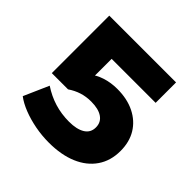

<svg xmlns="http://www.w3.org/2000/svg" viewBox="-183 -866 1037 1037"><g transform="rotate(45 335.5 -347.0)"><path d="M333 11Q279 11 227 1Q175 -9 130.5 -26.5Q86 -44 56 -67L119 -210Q167 -178 219.5 -162Q272 -146 330 -146Q389 -146 422 -166.5Q455 -187 455 -227Q455 -266 424.5 -287Q394 -308 338 -308Q300 -308 267 -297.5Q234 -287 203 -266H79V-705H589V-549H253V-404H230Q255 -428 298 -442Q341 -456 390 -456Q466 -456 522 -428Q578 -400 608.5 -350Q639 -300 639 -231Q639 -156 601.5 -101.5Q564 -47 495.5 -18Q427 11 333 11Z"/></g></svg>

Font: Nunito Sans 10pt SemiExpanded Black
Style: Regular
Weight: 900
Width: 6
Designer: Vernon Adams
Foundry: Vernon Adams
Version: Version 3.101;gftools[0.9.27]